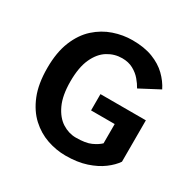

<svg xmlns="http://www.w3.org/2000/svg" viewBox="-159 -863 1028 1031"><g transform="rotate(30 355.0 -347.5)"><path d="M653.5 -369V-112.5Q633 -82 595.2 -53.8Q557.5 -25.5 502.2 -7.2Q447 11 374 11Q316 11 259.2 -8.5Q202.5 -28 156.2 -70.5Q110 -113 82.2 -181.5Q54.5 -250 54.5 -348Q54.5 -445.5 82.5 -514Q110.5 -582.5 157.5 -624.8Q204.5 -667 261.8 -686.5Q319 -706 377.5 -706Q451 -706 503.8 -685.5Q556.5 -665 591.5 -631Q626.5 -597 646.5 -556.5L527 -493.5Q515 -516 495.2 -539.2Q475.5 -562.5 446.2 -578.5Q417 -594.5 377.5 -594.5Q330 -594.5 289 -569.2Q248 -544 223 -489.5Q198 -435 198 -348Q198 -261 223.5 -206.2Q249 -151.5 289.2 -126Q329.5 -100.5 374 -100.5Q434.5 -100.5 467.2 -115.5Q500 -130.5 518.5 -148.5V-268H372V-369Z"/></g></svg>

Font: League Mono SemiBold
Style: Regular
Weight: 600
Width: 6
Designer: Tyler Finck
Foundry: The League of Moveable Type / Tyler Finck
Version: Version 2.300;RELEASE